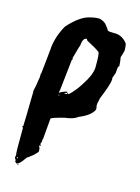

<svg xmlns="http://www.w3.org/2000/svg" viewBox="-164 -823 746 1026"><g transform="rotate(20 208.5 -310.5)"><path d="M219.7 -752.9Q252 -746.1 262.7 -729.5Q274.4 -719.7 280.3 -708L290 -706.1H297.9Q310.1 -706.1 327.1 -708Q363.3 -708 391.6 -678.7Q397.9 -673.3 401.4 -639.6Q401.4 -628.4 393.6 -598.6Q399.4 -579.1 403.3 -549.8Q397.5 -548.8 397.5 -534.2V-508.8Q391.6 -483.9 389.6 -479.5L391.6 -469.7V-467.8Q391.6 -439 364.3 -352.5Q364.3 -343.8 360.4 -319.3Q362.3 -315.4 362.3 -313.5H360.4Q364.3 -305.2 366.2 -290Q352.5 -252.4 292 -221.7Q270.5 -201.2 225.6 -192.4Q153.8 -167.5 153.3 -161.1V-47.9L151.4 -36.1Q153.3 -32.2 153.3 -30.3Q149.4 -23.9 149.4 -18.6V-14.6L153.3 -8.8V-4.9H149.4V-8.8H147.5V1Q153.3 1 155.3 26.4Q136.7 53.2 122.1 63.5Q122.1 65.9 106.4 77.1Q79.1 124 69.3 124Q67.4 124 63.5 126Q53.7 118.2 53.7 116.2V114.3L55.7 110.4Q45.9 105 45.9 92.8Q47.9 88.9 47.9 86.9Q42.5 76.7 32.2 -63.5Q29.8 -69.3 26.4 -69.3V-73.2H30.3Q30.3 -94.2 18.6 -256.8V-260.7Q18.6 -265.1 16.6 -268.6Q20.5 -286.6 24.4 -352.5L22.5 -356.4L24.4 -360.4Q24.4 -364.3 22.5 -364.3Q22.5 -368.7 24.4 -372.1Q26.4 -436 26.4 -471.7V-504.9Q26.4 -506.8 28.3 -506.8Q26.4 -510.7 26.4 -512.7Q26.4 -580.6 57.6 -649.4Q115.2 -727.5 170.9 -743.2Q199.7 -752.9 219.7 -752.9ZM153.3 -502.9H157.2V-501Q157.2 -497.1 153.3 -497.1Q151.4 -445.8 149.4 -323.2H147.5Q147.5 -321.3 149.4 -321.3L147.5 -311.5V-307.6H149.4Q172.4 -323.2 188.5 -327.1Q188.5 -322.8 198.2 -317.4H200.2Q231.4 -351.6 252.9 -395.5Q286.1 -455.6 286.1 -497.1Q279.8 -585 270.5 -585Q246.6 -599.6 196.3 -620.1L190.4 -627.9Q168.9 -627.9 168.9 -581.1Q167 -581.1 153.3 -502.9ZM176.8 -313.5H188.5L192.4 -315.4Q190.4 -319.3 190.4 -321.3Q176.8 -316.9 176.8 -313.5ZM155.3 -297.9V-295.9H159.2V-297.9ZM149.4 -295.9Q149.9 -292 153.3 -292V-295.9ZM55.7 92.8V94.7Q56.2 98.6 59.6 98.6H61.5V92.8ZM71.3 126H73.2Q77.1 126.5 77.1 129.9L73.2 131.8L71.3 127.9Z"/></g></svg>

Font: Mister Brush
Style: Regular
Weight: 400
Designer: GGBotNet
Foundry: GGBotNet
Version: 1.00